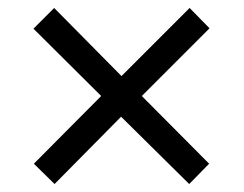

<svg xmlns="http://www.w3.org/2000/svg" viewBox="-20 -594 612 482"><path d="M456 -574 506 -523 336 -353 505 -183 455 -132 284 -301 117 -132 65 -183 234 -353 64 -522 116 -574 285 -403Z"/></svg>

Font: Noto Sans Coptic
Style: Regular
Weight: 400
Designer: Monotype Design Team, Denis Moyogo Jacquerye
Foundry: Monotype Imaging Inc.
Version: Version 2.002; ttfautohint (v1.8.4.7-5d5b)